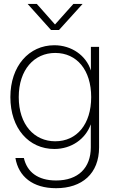

<svg xmlns="http://www.w3.org/2000/svg" viewBox="-20 -756 592 985"><path d="M267.6 209.5C400.9 209.5 488.3 134.8 488.3 0V-515.6H446.3V-395.5H445.8C421.4 -471.7 346.7 -523.9 258.8 -523.9C128.9 -523.9 33.2 -417.5 33.2 -257.8C33.2 -97.2 127.9 8.3 258.8 8.3C346.7 8.3 418.5 -43 445.3 -117.2H445.8V0C445.8 104.5 381.8 169.9 267.6 169.9C173.8 169.9 118.7 126 102.5 54.7H59.1C75.2 149.9 147.9 209.5 267.6 209.5ZM263.2 -31.2C156.2 -31.2 76.2 -116.2 76.2 -257.8C76.2 -399.4 156.2 -484.4 263.2 -484.4C374.5 -484.4 447.8 -396.5 447.8 -257.8C447.8 -119.1 374.5 -31.2 263.2 -31.2ZM168.9 -735.8H122.1V-735.4L241.7 -602.1H282.7L403.3 -735.4V-735.8H356.4L262.2 -630.4Z"/></svg>

Font: Raveo Display Display ExLight
Style: Regular
Weight: 200
Designer: Jakub Foglar, Rasmus Andersson (Inter)
Foundry: Jakubfoglar.com
Version: Version 1.100;Glyphs 3.2.3 (3260)